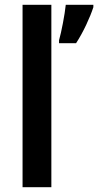

<svg xmlns="http://www.w3.org/2000/svg" viewBox="-20 -846 409 800"><path d="M194 -66V-826H74V-66ZM369 -816V-826H254C250 -786 236 -713 226 -678V-666H297C327 -712 355 -773 369 -816Z"/></svg>

Font: Noto Sans Malayalam UI SemiCondensed SemiBold
Style: Regular
Weight: 600
Width: 4
Designer: Jelle Bosma - Monotype Design Team
Foundry: Monotype Imaging Inc.
Version: Version 2.104